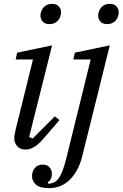

<svg xmlns="http://www.w3.org/2000/svg" viewBox="-20 -763 635 995"><path d="M113 12Q84 12 69 -5.5Q54 -23 54 -46Q54 -57 56.5 -69Q59 -81 61 -91L151 -455H61L69 -490L250 -528L131 -53L149 -45L264 -160L288 -141L217 -58Q182 -16 158.5 -2Q135 12 113 12ZM236 -638Q213 -638 201.5 -651Q190 -664 190 -679Q190 -683 190 -688Q190 -693 192 -698Q197 -718 212 -730.5Q227 -743 250 -743Q273 -743 284.5 -730Q296 -717 296 -702Q296 -698 296 -693Q296 -688 294 -683Q289 -663 274 -650.5Q259 -638 236 -638ZM233 212Q186 212 166 193.5Q146 175 146 150Q146 124 161 107Q176 90 201 90Q224 90 236.5 104Q249 118 249 138Q249 147 245 160Q241 173 227 182L230 189Q269 188 288.5 154.5Q308 121 323 60L450 -455H360L368 -490L549 -528L406 47Q388 121 343.5 166.5Q299 212 233 212ZM535 -638Q512 -638 500.5 -651Q489 -664 489 -679Q489 -683 489 -688Q489 -693 491 -698Q496 -718 511 -730.5Q526 -743 549 -743Q572 -743 583.5 -730Q595 -717 595 -702Q595 -698 595 -693Q595 -688 593 -683Q588 -663 573 -650.5Q558 -638 535 -638Z"/></svg>

Font: IBM Plex Serif
Style: Italic
Weight: 400
Italic angle: -14°
Designer: Mike Abbink, Paul van der Laan, Pieter van Rosmalen
Foundry: Bold Monday
Version: Version 3.001